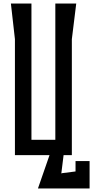

<svg xmlns="http://www.w3.org/2000/svg" viewBox="-20 -883 530 1093"><path d="M410 93 332 103 329 105 342 0H389V-660L414 -863H295V-87H159V-863H42L65 -660V0H262L196 190H490V34H410Z"/></svg>

Font: BackOut Medium
Style: Regular
Weight: 500
Designer: Frank Adebiaye
Foundry: Velvetyne Type Foundry
Version: Version 2.000;hotconv 1.0.109;makeotfexe 2.5.65596